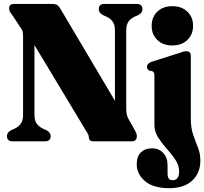

<svg xmlns="http://www.w3.org/2000/svg" viewBox="-20 -720 1040 978"><path d="M238 -26.5Q238 0 208.5 0H44.5Q15.5 0 15.5 -26.5Q15.5 -45.5 36 -56.5L46 -61Q68.5 -69.5 83 -86.2Q97.5 -103 97.5 -135V-532.5Q97.5 -550.5 95.2 -559.8Q93 -569 85 -579L44 -641Q36 -651 31.2 -659.2Q26.5 -667.5 26.5 -677.5Q26.5 -700 52.5 -700H245Q260 -700 268.8 -695.8Q277.5 -691.5 285.5 -679L565.5 -206.5V-565Q565.5 -596.5 551.5 -613.2Q537.5 -630 513.5 -639L503.5 -643.5Q483 -655 483 -673.5Q483 -700 512 -700H676Q705.5 -700 705.5 -673.5Q705.5 -654.5 685 -643.5L674.5 -639Q651 -630 637 -613.5Q623 -597 623 -565V-165.5Q623 -133.5 635 -113L662 -65.5Q672 -48 674.5 -40.5Q677 -33 677 -26.5Q677 0 650 0H456.5Q432.5 0 432.5 -21.5Q432.5 -27 429.2 -34.8Q426 -42.5 413.5 -61.5L155.5 -490.5V-135Q155.5 -103 169.8 -86.5Q184 -70 207 -61L217 -56.5Q238 -45.5 238 -26.5ZM857.5 -488.5Q810 -488.5 781.2 -516.5Q752.5 -544.5 752.5 -588.5Q752.5 -632.5 781.2 -660.5Q810 -688.5 857.5 -688.5Q905.5 -688.5 934.5 -660.5Q963.5 -632.5 963.5 -588.5Q963.5 -544.5 934.5 -516.5Q905.5 -488.5 857.5 -488.5ZM952 -116Q952 -68 964 -33.5Q976 1 988.2 31.5Q1000.5 62 1000.5 97.5Q1000.5 162.5 958.5 200.5Q916.5 238.5 842.5 238.5Q759.5 238.5 718 202.2Q676.5 166 676.5 117Q676.5 76.5 698 56Q719.5 35.5 754.5 35.5Q789.5 35.5 811.5 59.2Q833.5 83 833.5 121.5V164.5Q833.5 198 858.5 198Q892.5 198 892.5 153.5Q892.5 122 873.5 93.8Q854.5 65.5 829.5 37.8Q804.5 10 785.5 -19.8Q766.5 -49.5 766.5 -84V-333.5Q766.5 -345 763.8 -350Q761 -355 754.5 -358L742.5 -359.5Q728.5 -366.5 728.5 -380Q728.5 -395.5 750 -404.5L889.5 -449Q905.5 -455 913.8 -457Q922 -459 930 -459Q952 -459 952 -435Z"/></svg>

Font: Fraunces 144pt S050 Black
Style: Regular
Weight: 900
Version: Version 1.000; ttfautohint (v1.8.3)